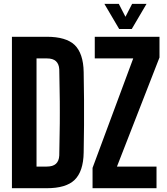

<svg xmlns="http://www.w3.org/2000/svg" viewBox="-20 -994 880 1014"><path d="M43 0H226.6C294.9 0 343.8 -14.6 374 -43.9C404.3 -73.2 420.9 -121.1 421.9 -188.5C422.9 -238.3 422.9 -286.1 423.8 -332V-468.8C422.9 -514.6 422.9 -562.5 421.9 -613.3C420.9 -679.7 404.3 -727.5 374 -756.8C343.8 -785.2 294.9 -799.8 227.5 -799.8H43V0ZM172.9 -114.3V-685.5H227.5C249 -685.5 264.6 -680.7 275.4 -670.9C286.1 -661.1 292 -646.5 293 -627.9C293.9 -589.8 293.9 -552.7 294.9 -514.6C295.9 -476.6 295.9 -438.5 295.9 -400.4C295.9 -362.3 295.9 -325.2 294.9 -287.1C293.9 -249 293.9 -210.9 293 -172.9C292 -153.3 286.1 -138.7 275.4 -128.9C264.6 -119.1 249 -114.3 226.6 -114.3H172.9ZM468.8 0H806.6V-114.3H597.7C710 -402.3 784.2 -593.8 822.3 -690.4V-799.8H480.5V-685.5H683.6C576.2 -396.5 504.9 -204.1 468.8 -107.4V0ZM609.4 -840.8H675.8C714.8 -907.2 741.2 -951.2 753.9 -973.6H677.7C660.2 -939.5 648.4 -916 642.6 -905.3C625 -939.5 613.3 -961.9 607.4 -973.6H531.2C570.3 -907.2 596.7 -863.3 609.4 -840.8Z"/></svg>

Font: Yellow Ladder Regular
Style: Regular
Weight: 400
Designer: Zima Creative
Version: Version 2.002